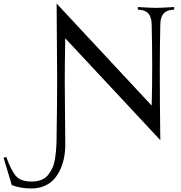

<svg xmlns="http://www.w3.org/2000/svg" viewBox="-215 -772 1023 1085"><path d="M-36.6 293Q-100.1 293 -148.4 273.9Q-157.7 243.2 -194.8 119.6L-179.7 114.7Q-151.9 192.9 -123.5 224.1Q-96.7 253.9 -36.6 253.9Q-5.4 253.9 18.6 244.4Q42.5 234.9 57.6 215.6Q72.8 196.3 82.5 173.8Q92.3 151.4 96.9 118.2Q101.6 85 103.3 55.7Q105 26.4 105 -14.2Q107.9 -185.5 107.9 -315.9L105 -752L642.1 -175.3Q645 -270.5 645 -403.8Q645 -505.4 642.1 -632.3Q641.6 -672.9 625.7 -692.9Q609.9 -712.9 577.6 -716.3L564 -717.8V-732.4Q638.7 -727.5 666.5 -727.5Q694.3 -727.5 769 -732.4V-717.8L755.4 -716.3Q723.1 -712.9 707.3 -692.9Q691.4 -672.9 690.9 -632.3Q688 -505.4 688 -366.2Q688 -195.3 690.9 20L153.8 -555.7Q150.9 -416 150.9 -314.9L153.8 40.5Q154.3 78.6 147.9 114.3Q141.6 149.9 127.2 182.6Q112.8 215.3 91.1 239.7Q69.3 264.2 36.6 278.6Q3.9 293 -36.6 293Z"/></svg>

Font: Flanker
Style: Regular
Weight: 400
Designer: Flanker
Foundry: Flanker
Version: Version 2.027